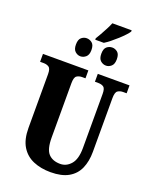

<svg xmlns="http://www.w3.org/2000/svg" viewBox="-190 -1167 1022 1280"><g transform="rotate(20 321.0 -527.0)"><path d="M309 -932Q319 -948 332 -971Q345 -994 358 -1019Q371 -1044 379 -1064H516V-1055Q510 -1045 493.5 -1027Q477 -1009 455 -989Q433 -969 410.5 -951Q388 -933 370 -922H309ZM253 -784Q233 -784 216 -799Q199 -814 199 -848Q199 -884 216 -898Q233 -912 253 -912Q274 -912 291.5 -898Q309 -884 309 -848Q309 -814 291.5 -799Q274 -784 253 -784ZM435 -784Q413 -784 396 -799Q379 -814 379 -848Q379 -884 396 -898Q413 -912 435 -912Q455 -912 472 -898Q489 -884 489 -848Q489 -814 472 -799Q455 -784 435 -784ZM330 10Q261 10 207 -13Q153 -36 122.5 -86Q92 -136 92 -218V-599Q92 -638 76.5 -648Q61 -658 39 -658H14V-714H336V-658H312Q290 -658 274.5 -647.5Q259 -637 259 -595V-210Q259 -127 288.5 -95.5Q318 -64 372 -64Q416 -64 447.5 -100.5Q479 -137 479 -216V-599Q479 -638 464.5 -648Q450 -658 427 -658H403V-714H628V-658H603Q581 -658 565.5 -647.5Q550 -637 550 -595V-214Q550 -147 528 -96.5Q506 -46 457.5 -18Q409 10 330 10Z"/></g></svg>

Font: Noto Serif ExtraCondensed Black
Style: Regular
Weight: 900
Width: 2
Designer: Monotype Design Team
Foundry: Monotype Imaging Inc.
Version: Version 2.015; ttfautohint (v1.8.4.7-5d5b)